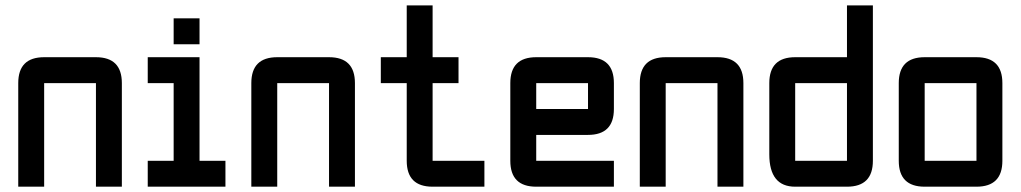

<svg xmlns="http://www.w3.org/2000/svg" viewBox="-20 -704 3849 724"><path d="M341.8 -390.6H146.5V0H48.8V-390.6Q48.8 -488.3 146.5 -488.3H341.8Q439.5 -488.3 439.5 -390.6V0H341.8Z M634.8 -537.1V-634.8H732.4V-537.1ZM537.1 0V-97.7H634.8V-390.6H537.1V-488.3H732.4V-97.7H830.1V0Z M1220.7 -390.6H1025.4V0H927.7V-390.6Q927.7 -488.3 1025.4 -488.3H1220.7Q1318.4 -488.3 1318.4 -390.6V0H1220.7Z M1611.3 0Q1513.7 0 1513.7 -97.7V-390.6H1416V-488.3H1513.7V-683.6H1611.3V-488.3H1709V-390.6H1611.3V-97.7H1806.6V0Z M2002 -488.3H2197.3Q2294.9 -488.3 2294.9 -390.6V-293Q2294.9 -195.3 2197.3 -195.3H2002V-97.7H2294.9V0H2002Q1904.3 0 1904.3 -97.7V-390.6Q1904.3 -488.3 2002 -488.3ZM2197.3 -390.6H2002V-293H2197.3Z M2685.5 -390.6H2490.2V0H2392.6V-390.6Q2392.6 -488.3 2490.2 -488.3H2685.5Q2783.2 -488.3 2783.2 -390.6V0H2685.5Z M3271.5 -97.7Q3271.5 0 3173.8 0H2978.5Q2880.9 0 2880.9 -122.1V-390.6Q2880.9 -488.3 2978.5 -488.3H3173.8V-683.6H3271.5ZM2978.5 -97.7H3173.8V-390.6H2978.5Z M3662.1 0H3466.8Q3369.1 0 3369.1 -97.7V-390.6Q3369.1 -488.3 3466.8 -488.3H3662.1Q3759.8 -488.3 3759.8 -390.6V-97.7Q3759.8 0 3662.1 0ZM3662.1 -97.7V-390.6H3466.8V-97.7Z"/></svg>

Font: BabelStone Runic Dotted
Style: Regular
Weight: 400
Designer: Andrew West
Foundry: BabelStone
Version: Version 3.003 March 14, 2022